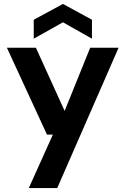

<svg xmlns="http://www.w3.org/2000/svg" viewBox="-20 -738 637 973"><path d="M126 215 248 -56H218L15 -496H162L307 -177H308L437 -496H581L270 215ZM151 -542V-638L299 -718L446 -638V-542L299 -625Z"/></svg>

Font: DM Sans 28pt
Style: Bold
Weight: 700
Version: Version 4.004;gftools[0.9.30]